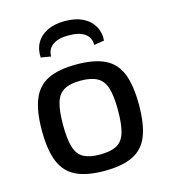

<svg xmlns="http://www.w3.org/2000/svg" viewBox="-108 -795 788 894"><g transform="rotate(-15 286.0 -348.0)"><path d="M286 -500Q372 -500 423.5 -475Q475 -450 497.5 -393.5Q520 -337 520 -244Q520 -150 497.5 -93.5Q475 -37 423.5 -12Q372 13 286 13Q201 13 149.5 -12Q98 -37 75 -93.5Q52 -150 52 -244Q52 -337 75 -393.5Q98 -450 149.5 -475Q201 -500 286 -500ZM286 -422Q236 -422 207 -406Q178 -390 166 -351.5Q154 -313 154 -244Q154 -175 166 -136Q178 -97 207 -81.5Q236 -66 286 -66Q336 -66 365.5 -81.5Q395 -97 407 -136Q419 -175 419 -244Q419 -313 407 -351.5Q395 -390 365.5 -406Q336 -422 286 -422ZM183 -566 135 -574Q132 -613 149.5 -644Q167 -675 202 -692Q237 -709 286 -709Q337 -709 372 -692Q407 -675 425 -644Q443 -613 440 -574L391 -566Q391 -602 364.5 -621Q338 -640 286 -640Q237 -640 210 -621Q183 -602 183 -566Z"/></g></svg>

Font: Exo 2 Medium
Style: Regular
Weight: 500
Designer: Natanael Gama
Foundry: Natanael Gama
Version: Version 2.010